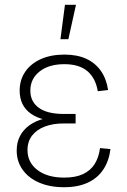

<svg xmlns="http://www.w3.org/2000/svg" viewBox="-20 -762 523 791"><path d="M243.7 9.3Q185.1 9.3 141.1 -9.8Q97.2 -28.8 73 -63Q48.8 -97.2 48.8 -142.1Q48.8 -175.3 62.3 -201.4Q75.7 -227.5 101.1 -245.8Q126.5 -264.2 163.6 -273.7Q200.7 -283.2 247.6 -283.2H291.5V-253.4H241.7Q198.2 -253.4 164.8 -240.7Q131.3 -228 112.3 -203.6Q93.3 -179.2 93.3 -143.6Q93.3 -92.8 134.3 -61.5Q175.3 -30.3 244.6 -30.3Q291.5 -30.3 322.5 -44.9Q353.5 -59.6 370.4 -86.9Q387.2 -114.3 392.1 -151.9L435.1 -147.9Q429.2 -99.6 406 -64.2Q382.8 -28.8 342.3 -9.8Q301.8 9.3 243.7 9.3ZM247.6 -260.3Q200.7 -260.3 165.5 -268.8Q130.4 -277.3 107.2 -293.7Q84 -310.1 72.5 -334Q61 -357.9 61 -388.7Q61 -433.1 84 -466.6Q106.9 -500 148.4 -518.6Q189.9 -537.1 245.6 -537.1Q297.9 -537.1 335.4 -519.8Q373 -502.4 395.8 -469.7Q418.5 -437 425.3 -391.1L382.8 -386.2Q374 -439.9 340.1 -468.8Q306.2 -497.6 245.6 -497.6Q181.2 -497.6 143.1 -467.5Q105 -437.5 105 -388.7Q105 -343.3 139.9 -317.9Q174.8 -292.5 243.2 -292.5H291.5V-260.3ZM229 -600.6 247.6 -742.2H293L261.7 -600.6Z"/></svg>

Font: Inter 24pt ExtraLight
Style: Regular
Weight: 250
Designer: Rasmus Andersson
Foundry: rsms
Version: Version 4.001;git-66647c0bb